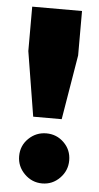

<svg xmlns="http://www.w3.org/2000/svg" viewBox="-51 -701 385 745"><g transform="rotate(5 141.5 -328.0)"><path d="M85 -243 44 -495V-668H238V-495L196 -243ZM142 12Q102 12 73 -17Q44 -46 44 -86Q44 -127 73 -155Q102 -183 142 -183Q182 -183 210.5 -155Q239 -127 239 -86Q239 -46 210.5 -17Q182 12 142 12Z"/></g></svg>

Font: Atkinson Hyperlegible
Style: Bold
Weight: 700
Designer: Elliott Scott, Megan Eiswerth, Linus Boman, Theodore Petrosky
Foundry: Braille Institute
Version: Version 1.006; ttfautohint (v1.8.3)